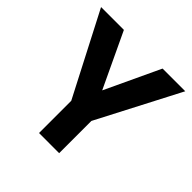

<svg xmlns="http://www.w3.org/2000/svg" viewBox="-181 -856 1011 1011"><g transform="rotate(45 325.0 -350.0)"><path d="M250 0V-240L12 -700H182L342 -361H311L470 -700H639L400 -240V0Z"/></g></svg>

Font: DM Sans 17pt Black
Style: Regular
Weight: 900
Version: Version 4.004;gftools[0.9.30]